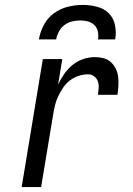

<svg xmlns="http://www.w3.org/2000/svg" viewBox="-20 -760 540 780"><path d="M68 0 154 -520H233L216 -416Q226 -438 240.5 -459Q255 -480 274.5 -496Q294 -512 318 -520Q342 -528 365 -528Q384 -528 401 -523.5Q418 -519 430.5 -507.5Q443 -496 450.5 -480.5Q458 -465 460 -447.5Q462 -430 461 -411.5Q460 -393 457 -375H378Q380 -389 381 -403Q382 -417 377.5 -429.5Q373 -442 362.5 -450Q352 -458 338 -458Q319 -458 300 -452Q281 -446 264.5 -433.5Q248 -421 236.5 -404Q225 -387 216.5 -369Q208 -351 203.5 -332.5Q199 -314 196 -295L147 0ZM138 -600Q143 -630 158 -658.5Q173 -687 199 -706Q225 -725 255.5 -732.5Q286 -740 316 -740Q346 -740 374.5 -732.5Q403 -725 422 -706Q441 -687 447 -658.5Q453 -630 448 -600H378Q381 -616 377.5 -632Q374 -648 363 -658.5Q352 -669 337 -673Q322 -677 306 -677Q290 -677 273 -673Q256 -669 242 -658.5Q228 -648 219.5 -632Q211 -616 208 -600Z"/></svg>

Font: Iosevka
Style: Italic
Weight: 400
Italic angle: -9°
Monospace: yes
Designer: Belleve Invis
Foundry: Belleve Invis
Version: Version 32.5.0; ttfautohint (v1.8.4)